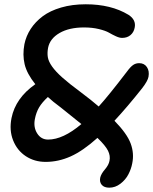

<svg xmlns="http://www.w3.org/2000/svg" viewBox="-20 -721 707 887"><path d="M190.9 26.9Q139.2 26.9 99.1 0.5Q59.1 -25.9 40.5 -72.8Q22 -119.6 33.2 -175.8Q51.8 -268.1 143.1 -332Q104 -380.9 93.8 -424.3Q83.5 -467.8 92.8 -517.1Q100.6 -554.7 121.8 -587.4Q143.1 -620.1 177.2 -645.8Q211.4 -671.4 262.5 -686.3Q313.5 -701.2 376 -701.2Q493.2 -701.2 573.2 -652.8Q609.9 -629.4 602.1 -592.8Q598.1 -571.8 582.8 -558.8Q567.4 -545.9 543.9 -545.9Q531.7 -545.9 515.4 -553.5Q499 -561 483.4 -570.1Q467.8 -579.1 437 -586.7Q406.2 -594.2 368.2 -594.2Q299.3 -594.2 254.9 -568.4Q210.4 -542.5 202.1 -500Q197.8 -477.1 200.9 -457Q204.1 -437 220.7 -413.6Q237.3 -390.1 268.6 -362.3Q299.8 -334.5 352.1 -295.9Q402.3 -258.3 436 -229Q481.4 -278.8 567.9 -392.1Q583 -412.6 595.2 -420.9Q607.4 -429.2 623 -429.2Q646.5 -429.2 658.7 -411.1Q670.9 -393.1 666 -366.2Q662.6 -347.2 637.2 -314Q567.9 -226.6 508.8 -163.1Q566.9 -103.5 583.7 -57.9Q600.6 -12.2 590.8 34.2Q585.9 60.1 573 84.7Q560.1 109.4 536.4 127.7Q512.7 146 484.9 146Q461.4 146 450.2 133.1Q439 120.1 442.9 100.1Q446.8 82.5 464.6 61.8Q482.4 41 485.8 22Q490.7 -1 479 -24.7Q467.3 -48.3 430.2 -84Q363.3 -23.9 306.6 1.5Q250 26.9 190.9 26.9ZM141.1 -170.9Q133.8 -132.8 151.9 -104.5Q169.9 -76.2 202.1 -76.2Q271.5 -76.2 356 -147.9Q293 -199.2 261.2 -224.1Q221.7 -253.4 201.2 -272.9Q174.3 -248 160.6 -224.9Q147 -201.7 141.1 -170.9Z"/></svg>

Font: Shantell Sans Bouncy
Style: Italic
Weight: 500
Italic angle: -11.31°
Designer: Stephen Nixon, Anya Danilova, Shantell Martin
Foundry: Arrow Type
Version: Version 1.006;[9816181b4]